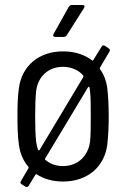

<svg xmlns="http://www.w3.org/2000/svg" viewBox="-20 -720 517 770"><path d="M311 -700H268C263 -700 259 -697 256 -693L195 -584C191 -577 194 -572 202 -572H236C241 -572 245 -575 248 -579L317 -688C321 -695 319 -700 311 -700ZM381 -449 419 -513C422 -519 421 -522 416 -526L401 -536C395 -540 390 -538 387 -532L354 -479C353 -477 351 -476 349 -478C319 -501 279 -514 233 -514C135 -514 68 -455 56 -368C51 -336 50 -295 50 -254C50 -213 51 -171 56 -138C61 -103 74 -74 94 -51C95 -49 95 -47 94 -45L64 6C61 12 61 15 67 19L81 28C86 31 92 31 95 25L122 -19C123 -21 125 -22 127 -21C156 -2 192 8 233 8C330 8 398 -50 410 -138C414 -171 416 -212 416 -254C416 -294 414 -335 410 -368C406 -397 396 -422 381 -443C380 -445 380 -447 381 -449ZM125 -151C122 -178 121 -213 121 -253C121 -292 122 -328 125 -355C132 -413 174 -452 232 -452C266 -452 295 -439 314 -417C315 -415 315 -413 314 -411L139 -119C138 -117 135 -116 133 -119C129 -129 127 -139 125 -151ZM341 -151C333 -93 291 -54 233 -54C204 -54 180 -63 162 -79C160 -80 160 -82 161 -84L333 -370C335 -373 338 -373 339 -369C340 -364 340 -360 341 -355C344 -328 344 -293 344 -253C344 -215 344 -179 341 -151Z"/></svg>

Font: Barlow Semi Condensed
Style: Regular
Weight: 400
Width: 4
Designer: Jeremy Tribby
Foundry: Tribby Type
Version: Version 1.422;hotconv 1.0.109;makeotfexe 2.5.65596